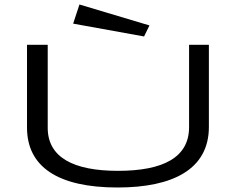

<svg xmlns="http://www.w3.org/2000/svg" viewBox="-20 -822 1040 853"><path d="M620 -660 644 -709 333 -802 305 -717ZM502 11C748 11 908 -70 908 -258V-623H820V-257C820 -122 704 -63 504 -63C306 -63 192 -123 192 -254V-623H100V-255C100 -82 236 11 502 11Z"/></svg>

Font: Inconsolata UltraExpanded
Style: Regular
Weight: 400
Width: 9
Monospace: yes
Designer: Raph Levien, Cyreal, Brenton Simpson
Foundry: Raph Levien, Cyreal, Google
Version: Version 3.100